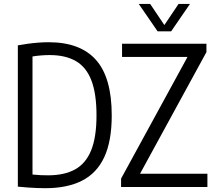

<svg xmlns="http://www.w3.org/2000/svg" viewBox="-20 -966 1117 992"><path d="M214.5 6.3Q192.4 6.3 170 5.4Q147.5 4.5 123.4 2.8Q99.2 1 72.2 -1.7V-731.7Q96.9 -736.2 123.4 -739.9Q149.9 -743.6 177.1 -745.7Q204.3 -747.8 231.8 -747.8Q394.7 -747.8 476 -656.4Q557.3 -565 557.3 -370Q557.3 -236.9 518.7 -154Q480 -71.1 403.6 -32.4Q327.3 6.3 214.5 6.3ZM229.1 -60.2Q311.9 -60.2 367.3 -90.4Q422.8 -120.6 450.7 -188.6Q478.6 -256.7 478.6 -370Q478.6 -481.6 452.3 -550.3Q426 -618.9 372.2 -650.2Q318.4 -681.5 236.5 -681.5Q216 -681.5 193 -679.7Q169.9 -677.9 147.9 -674.3V-64.2Q170.7 -61.8 190.4 -61Q210 -60.2 229.1 -60.2ZM605.6 0V-43.2L958.6 -689.8L964.6 -671.7H610.6V-740H1046.6V-696.8L693.6 -50.2L687.6 -68.3H1051.6V0ZM794.3 -804.1 696.8 -945.8H755.7L835 -827.9H823.4L902.7 -945.8H961.7L864.2 -804.1Z"/></svg>

Font: Encode Sans Condensed Thin
Style: Regular
Weight: 100
Width: 3
Designer: Multiple Designers
Foundry: Impallari Type
Version: Version 3.002